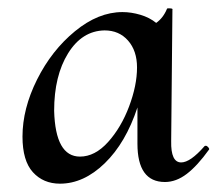

<svg xmlns="http://www.w3.org/2000/svg" viewBox="-20 -428 522 461"><path d="M474 -78Q477 -78 480 -74.5Q483 -71 482 -69Q454 -30 428.5 -10.5Q403 9 376 9Q310 9 310 -83V-170Q282 -85 231.5 -36Q181 13 124 13Q84 13 59 -14.5Q34 -42 34 -100Q34 -167 69 -237Q104 -307 160 -353Q216 -399 274 -399Q295 -399 317 -392.5Q339 -386 355 -373Q372 -385 381 -407Q381 -408 385 -408Q396 -408 394 -405L391 -89Q390 -38 415 -38Q437 -38 471 -77Q472 -78 474 -78ZM231 -355Q177 -354 143.5 -300Q110 -246 110 -162Q113 -52 172 -52Q208 -52 239.5 -87Q271 -122 290 -172.5Q309 -223 309 -266Q309 -306 287.5 -330.5Q266 -355 231 -355Z"/></svg>

Font: Cormorant Upright SemiBold
Style: Regular
Weight: 600
Designer: Christian Thalmann (Catharsis Fonts)
Foundry: Catharsis Fonts
Version: Version 3.302